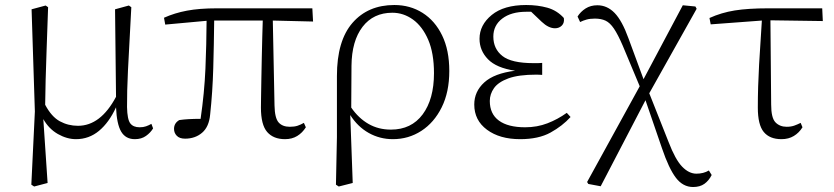

<svg xmlns="http://www.w3.org/2000/svg" viewBox="-20 -541 3327 766"><path d="M584 -46.9 590.8 -28.8Q580.6 -11.7 562.5 1.2Q544.4 14.2 518.1 14.2Q481.4 14.2 463.6 -15.6Q445.8 -45.4 442.9 -112.8Q415 -52.2 375 -19Q335 14.2 283.2 14.2Q247.1 14.2 210.9 -6.3Q174.8 -26.9 152.8 -65.9L169.9 189L116.2 203.1L105 195.8L119.1 -96.2L106 -503.9L162.1 -519L171.9 -512.2Q168.5 -414.1 166 -344.7Q163.6 -275.4 162.1 -222.9Q160.6 -170.4 160.2 -123Q185.5 -75.2 218.8 -57.1Q252 -39.1 291 -39.1Q381.3 -39.1 442.9 -154.8L439 -503.9L494.1 -519L503.9 -512.2Q499.5 -426.8 496.1 -365.2Q492.7 -303.7 490.5 -259Q488.3 -214.4 487.5 -179.7Q486.8 -145 486.8 -113.8Q487.8 -64.5 499.8 -48.8Q511.7 -33.2 537.1 -33.2Q551.8 -33.2 562.7 -37.1Q573.7 -41 584 -46.9Z M1068.4 -459 1075.2 -120.1Q1076.2 -69.8 1091.6 -52.5Q1106.9 -35.2 1136.2 -35.2Q1154.3 -35.2 1167 -39.3Q1179.7 -43.5 1192.4 -50.8L1200.2 -33.2Q1186.5 -11.2 1165.8 1.5Q1145 14.2 1117.2 14.2Q1070.8 14.2 1045.9 -14.4Q1021 -43 1021 -111.8Q1021 -122.1 1021.5 -152.6Q1022 -183.1 1022.7 -224.9Q1023.4 -266.6 1024.4 -311Q1025.4 -355.5 1026.4 -394.8Q1027.3 -434.1 1028.3 -459H834.5Q833.5 -363.8 830.8 -268.8Q828.1 -173.8 818.4 -84Q814 -35.2 786.4 -11.5Q758.8 12.2 718.3 12.2Q696.3 12.2 685.3 0.7Q674.3 -10.7 674.3 -26.9Q674.3 -49.8 695.3 -62Q728.5 -66.9 780.3 -66.9Q795.4 -170.4 799.6 -267.3Q803.7 -364.3 804.2 -458L639.2 -442.9L634.3 -470.2Q676.8 -489.3 726.1 -498.5Q775.4 -507.8 845.2 -507.8H1226.1L1229 -455.1Z M1382.3 -278.8 1381.3 -111.8Q1410.6 -69.3 1450.2 -46.6Q1489.7 -23.9 1539.6 -23.9Q1621.1 -23.9 1666.3 -84.7Q1711.4 -145.5 1711.4 -249Q1711.4 -328.6 1688.5 -382.1Q1665.5 -435.5 1627.7 -462.9Q1589.8 -490.2 1545.4 -490.2Q1469.7 -490.2 1426.5 -434.1Q1383.3 -377.9 1382.3 -278.8ZM1324.2 5.9V-237.8Q1324.2 -378.4 1386.2 -449.7Q1448.2 -521 1553.2 -521Q1616.2 -521 1665.8 -489.7Q1715.3 -458.5 1743.9 -399.7Q1772.5 -340.8 1772.5 -257.8Q1772.5 -173.8 1742.2 -112.8Q1711.9 -51.8 1660.9 -18.8Q1609.9 14.2 1547.4 14.2Q1495.1 14.2 1450.9 -10.7Q1406.7 -35.6 1377.4 -82L1387.2 189L1331.5 203.1L1320.3 195.8Z M2241.2 -90.8 2256.3 -74.2Q2224.1 -38.6 2176.5 -12.2Q2128.9 14.2 2055.2 14.2Q1973.6 14.2 1922.9 -23.4Q1872.1 -61 1872.1 -124Q1872.1 -175.8 1912.1 -212.2Q1952.1 -248.5 2035.2 -258.8Q1960.4 -270 1926.8 -304.7Q1893.1 -339.4 1893.1 -386.2Q1893.1 -441.4 1941.7 -481.2Q1990.2 -521 2079.1 -521Q2125 -521 2163.6 -510.3Q2202.1 -499.5 2229.5 -469.2Q2232.4 -450.2 2221.7 -439.2Q2210.9 -428.2 2194.3 -428.2Q2168.5 -428.2 2141.1 -454.1L2099.1 -494.1Q2094.7 -494.1 2090.1 -494.1Q2085.4 -494.1 2080.1 -494.1Q2019.5 -494.1 1983.9 -467Q1948.2 -439.9 1948.2 -395Q1948.2 -346.2 1984.4 -317.6Q2020.5 -289.1 2108.4 -289.1Q2116.7 -289.1 2126.2 -289.1Q2135.7 -289.1 2143.1 -290V-242.2Q2135.7 -242.7 2129.9 -242.9Q2124 -243.2 2120.1 -243.2Q2048.8 -243.2 2008.3 -228.3Q1967.8 -213.4 1950.9 -189.5Q1934.1 -165.5 1934.1 -138.2Q1934.1 -86.4 1970.5 -59.8Q2006.8 -33.2 2075.2 -33.2Q2123 -33.2 2164.1 -49.1Q2205.1 -64.9 2241.2 -90.8Z M2808.1 139.2 2819.3 157.2Q2808.1 179.7 2790.3 192.4Q2772.5 205.1 2745.1 205.1Q2704.6 205.1 2676.5 168.2Q2648.4 131.3 2621.1 50.8L2555.2 -141.1L2376.5 202.1L2327.1 192.9L2322.3 185.1L2532.2 -196.8L2464.4 -358.9Q2445.3 -403.3 2429.4 -426.8Q2413.6 -450.2 2396 -458.5Q2378.4 -466.8 2353.5 -466.8Q2334 -466.8 2320.1 -462.9Q2306.2 -459 2294.4 -453.1L2284.2 -475.1Q2296.4 -494.6 2316.4 -507.3Q2336.4 -520 2363.3 -520Q2402.3 -520 2432.1 -489.3Q2461.9 -458.5 2487.3 -388.2L2547.4 -225.1L2704.1 -520L2754.4 -515.1L2759.3 -505.9L2570.3 -168.9L2647.5 25.9Q2674.3 95.7 2701.4 123.8Q2728.5 151.9 2758.3 151.9Q2786.6 151.9 2808.1 139.2Z M3053.7 -460 3056.6 -124Q3056.6 -70.8 3073.7 -53Q3090.8 -35.2 3118.7 -35.2Q3135.7 -35.2 3148.7 -39.8Q3161.6 -44.4 3174.3 -50.8L3181.6 -33.2Q3168 -11.2 3147 1.5Q3126 14.2 3097.7 14.2Q3050.8 14.2 3027.1 -14.4Q3003.4 -43 3003.4 -111.8Q3003.4 -193.8 3008.5 -283.9Q3013.7 -374 3019.5 -459L2815.4 -443.8L2810.5 -469.2Q2857.9 -490.7 2911.4 -499.3Q2964.8 -507.8 3044.4 -507.8H3260.3L3262.7 -457Z"/></svg>

Font: Source Han Serif CN ExtraLight
Style: Regular
Weight: 250
Designer: Ryoko NISHIZUKA  (kana & ideographs); Frank Grießhammer (Latin, Greek & Cyrillic); Wenlong ZHANG  (bopomofo); Sandoll Co
Foundry: Adobe Systems Incorporated
Version: Version 1.001;PS 1.001;hotconv 16.6.54;makeotf.lib2.5.65590